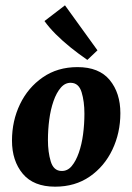

<svg xmlns="http://www.w3.org/2000/svg" viewBox="-20 -688 497 721"><path d="M187 13Q106 13 65.5 -35.5Q25 -84 25 -160Q25 -234 55 -296.5Q85 -359 140.5 -397.5Q196 -436 271 -436Q352 -436 392 -387.5Q432 -339 432 -263Q432 -189 402 -126Q372 -63 317 -25Q262 13 187 13ZM210 -46Q233 -45 249 -64Q265 -83 276 -114.5Q287 -146 292 -184Q297 -222 297 -261Q297 -307 286.5 -341.5Q276 -376 247 -377Q225 -378 208.5 -359Q192 -340 181 -308.5Q170 -277 165 -239Q160 -201 160 -162Q160 -117 170.5 -82Q181 -47 210 -46ZM346 -499 308 -463Q276 -485 245.5 -509.5Q215 -534 189.5 -559.5Q164 -585 147 -609L224 -668Z"/></svg>

Font: Yrsa
Style: Bold Italic
Weight: 700
Italic angle: -7.10001°
Version: Version 2.004